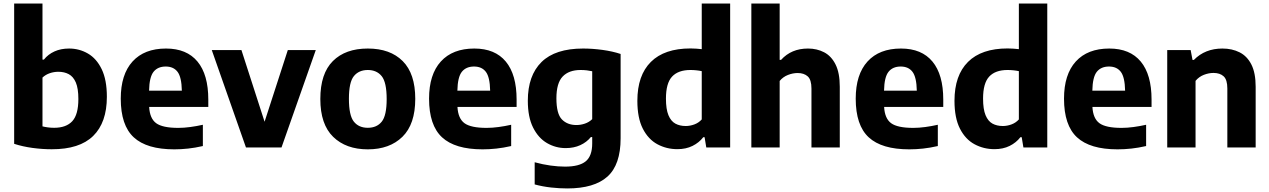

<svg xmlns="http://www.w3.org/2000/svg" viewBox="-20 -828 7125 1078"><path d="M270 10Q217.5 10 162.2 2.5Q107 -5 59.5 -20.5V-808H218.5V-493.5H226.5Q250 -523 285.8 -539.2Q321.5 -555.5 368 -555.5Q425 -555.5 473.5 -527.5Q522 -499.5 551 -439.5Q580 -379.5 580 -284.5Q580 -140 503.2 -64.8Q426.5 10.5 270 10ZM284 -110.5Q351.5 -110.5 385.8 -147.5Q420 -184.5 420 -272Q420 -331.5 405.8 -364.8Q391.5 -398 366.2 -411.5Q341 -425 307.5 -425Q283 -425 259.5 -417Q236 -409 218.5 -392.5V-118.5Q232 -115 248.8 -112.8Q265.5 -110.5 284 -110.5Z M958.5 10.5Q804 10.5 731 -57Q658 -124.5 658 -274Q658 -410 724.2 -482.8Q790.5 -555.5 912 -555.5Q1028.5 -555.5 1089 -482.2Q1149.5 -409 1149.5 -269V-227.5H817.5Q821 -162.5 857 -136.2Q893 -110 981 -110Q1013 -110 1048.2 -114.8Q1083.5 -119.5 1119 -127.5V-8Q1075 2 1036 6.2Q997 10.5 958.5 10.5ZM910.5 -454.5Q866 -454.5 842.2 -425Q818.5 -395.5 817 -319H1001Q999.5 -395 976.8 -424.8Q954 -454.5 910.5 -454.5Z M1361 0 1169 -547H1335.5L1465.5 -144.5L1596 -547H1753L1560.5 0Z M2045 10.5Q1922.5 10.5 1850.5 -59.8Q1778.5 -130 1778.5 -272Q1778.5 -415 1849 -485.2Q1919.5 -555.5 2045 -555.5Q2170.5 -555.5 2241 -485Q2311.5 -414.5 2311.5 -273Q2311.5 -130.5 2239.5 -60Q2167.5 10.5 2045 10.5ZM2045 -110.5Q2095.5 -110.5 2123.2 -144.8Q2151 -179 2151 -271.5Q2151 -366 2123 -400.5Q2095 -435 2045 -435Q1995 -435 1967 -400.8Q1939 -366.5 1939 -273.5Q1939 -179.5 1966.8 -145Q1994.5 -110.5 2045 -110.5Z M2689.5 10.5Q2535 10.5 2462 -57Q2389 -124.5 2389 -274Q2389 -410 2455.2 -482.8Q2521.5 -555.5 2643 -555.5Q2759.5 -555.5 2820 -482.2Q2880.5 -409 2880.5 -269V-227.5H2548.5Q2552 -162.5 2588 -136.2Q2624 -110 2712 -110Q2744 -110 2779.2 -114.8Q2814.5 -119.5 2850 -127.5V-8Q2806 2 2767 6.2Q2728 10.5 2689.5 10.5ZM2641.5 -454.5Q2597 -454.5 2573.2 -425Q2549.5 -395.5 2548 -319H2732Q2730.5 -395 2707.8 -424.8Q2685 -454.5 2641.5 -454.5Z M3165 230Q3121.5 230 3074 224.8Q3026.5 219.5 2982 207.5V83Q3027.5 95.5 3071 101.5Q3114.5 107.5 3152.5 107.5Q3232.5 107.5 3268.8 77.5Q3305 47.5 3305 -22.5V-58.5H3297.5Q3274 -29.5 3238 -13Q3202 3.5 3156 3.5Q3100 3.5 3051.5 -24.5Q3003 -52.5 2973.2 -111.5Q2943.5 -170.5 2943.5 -262.5Q2943.5 -404 3020.5 -479.8Q3097.5 -555.5 3254 -555.5Q3306.5 -555.5 3363 -547.8Q3419.5 -540 3464.5 -525V-51.5Q3464.5 97 3390.5 163.5Q3316.5 230 3165 230ZM3216.5 -126Q3240.5 -126 3264 -134Q3287.5 -142 3305 -159V-428Q3292 -431 3275.2 -433Q3258.5 -435 3240 -435Q3174 -435 3139 -398.2Q3104 -361.5 3104 -276Q3104 -189 3134.8 -157.5Q3165.5 -126 3216.5 -126Z M3783 9.5Q3722.5 9.5 3671.2 -18Q3620 -45.5 3589.2 -105.5Q3558.5 -165.5 3558.5 -262Q3558.5 -405 3634.5 -480.5Q3710.5 -556 3857 -556Q3873.5 -556 3889.8 -554.8Q3906 -553.5 3920 -552V-808H4079.5V0H3945.5L3936 -57.5H3928.5Q3905 -27 3868.2 -8.8Q3831.5 9.5 3783 9.5ZM3830 -120.5Q3854.5 -120.5 3878.8 -129.5Q3903 -138.5 3920 -157.5V-428.5Q3907 -431.5 3890 -433.2Q3873 -435 3856.5 -435Q3788 -435 3753.5 -398Q3719 -361 3719 -274.5Q3719 -215 3733 -181.2Q3747 -147.5 3771.8 -134Q3796.5 -120.5 3830 -120.5Z M4198.5 0V-808H4357.5V-492H4365.5Q4423 -555.5 4516.5 -555.5Q4566.5 -555.5 4607 -534.5Q4647.5 -513.5 4671.2 -466.2Q4695 -419 4695 -341V0H4536V-330.5Q4536 -380.5 4515 -399.2Q4494 -418 4458.5 -418Q4431.5 -418 4404 -407.2Q4376.5 -396.5 4357.5 -373.5V0Z M5085 10.5Q4930.5 10.5 4857.5 -57Q4784.5 -124.5 4784.5 -274Q4784.5 -410 4850.8 -482.8Q4917 -555.5 5038.5 -555.5Q5155 -555.5 5215.5 -482.2Q5276 -409 5276 -269V-227.5H4944Q4947.5 -162.5 4983.5 -136.2Q5019.5 -110 5107.5 -110Q5139.5 -110 5174.8 -114.8Q5210 -119.5 5245.5 -127.5V-8Q5201.5 2 5162.5 6.2Q5123.5 10.5 5085 10.5ZM5037 -454.5Q4992.5 -454.5 4968.8 -425Q4945 -395.5 4943.5 -319H5127.5Q5126 -395 5103.2 -424.8Q5080.5 -454.5 5037 -454.5Z M5563.5 9.5Q5503 9.5 5451.8 -18Q5400.5 -45.5 5369.8 -105.5Q5339 -165.5 5339 -262Q5339 -405 5415 -480.5Q5491 -556 5637.5 -556Q5654 -556 5670.2 -554.8Q5686.5 -553.5 5700.5 -552V-808H5860V0H5726L5716.5 -57.5H5709Q5685.5 -27 5648.8 -8.8Q5612 9.5 5563.5 9.5ZM5610.5 -120.5Q5635 -120.5 5659.2 -129.5Q5683.5 -138.5 5700.5 -157.5V-428.5Q5687.5 -431.5 5670.5 -433.2Q5653.5 -435 5637 -435Q5568.5 -435 5534 -398Q5499.5 -361 5499.5 -274.5Q5499.5 -215 5513.5 -181.2Q5527.5 -147.5 5552.2 -134Q5577 -120.5 5610.5 -120.5Z M6254.5 10.5Q6100 10.5 6027 -57Q5954 -124.5 5954 -274Q5954 -410 6020.2 -482.8Q6086.5 -555.5 6208 -555.5Q6324.5 -555.5 6385 -482.2Q6445.5 -409 6445.5 -269V-227.5H6113.5Q6117 -162.5 6153 -136.2Q6189 -110 6277 -110Q6309 -110 6344.2 -114.8Q6379.5 -119.5 6415 -127.5V-8Q6371 2 6332 6.2Q6293 10.5 6254.5 10.5ZM6206.5 -454.5Q6162 -454.5 6138.2 -425Q6114.5 -395.5 6113 -319H6297Q6295.5 -395 6272.8 -424.8Q6250 -454.5 6206.5 -454.5Z M6533.5 0V-547H6665L6675.5 -491.5H6683Q6745.5 -555.5 6843.5 -555.5Q6897.5 -555.5 6939.8 -534.2Q6982 -513 7006 -465.8Q7030 -418.5 7030 -341V0H6871V-331Q6871 -380.5 6850.2 -399.5Q6829.5 -418.5 6793.5 -418.5Q6766.5 -418.5 6739 -407.8Q6711.5 -397 6692.5 -374V0Z"/></svg>

Font: Encode Sans
Style: Bold
Weight: 700
Designer: Multiple Designers
Foundry: Impallari Type
Version: Version 3.002; ttfautohint (v1.8.3) -l 8 -r 50 -G 200 -x 14 